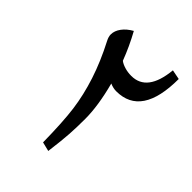

<svg xmlns="http://www.w3.org/2000/svg" viewBox="-169 -659 750 750"><g transform="rotate(45 206.5 -284.0)"><path d="M76.7 -494.6Q76.7 -514.6 91.1 -534.2Q105.5 -553.7 130.9 -567.9Q161.1 -513.2 183.1 -455.1Q193.8 -446.8 211.2 -441.7Q228.5 -436.5 248 -436.5Q335 -436.5 347.7 -566.9L387.7 -559.1Q387.7 -352.5 249 -352.5Q231.9 -352.5 213.9 -360.4Q239.7 -262.7 239.7 -190.9Q239.7 -144 237.3 -106Q234.9 -67.9 226.1 0L188 -9.3Q186.5 -120.1 177.7 -186.3Q168.9 -252.4 146.2 -322Q123.5 -391.6 85 -465.8Q76.7 -481.4 76.7 -494.6Z"/></g></svg>

Font: Noto Naskh Arabic
Style: Regular
Weight: 400
Designer: Monotype Design team
Foundry: Monotype Imaging Inc.
Version: Version 1.01